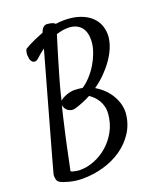

<svg xmlns="http://www.w3.org/2000/svg" viewBox="-172 -850 946 1138"><g transform="rotate(-20 301.0 -281.0)"><path d="M522.5 -91.8Q516.6 -26.4 483.4 25.4Q450.2 77.1 398.9 112.8Q347.7 148.4 283.2 167Q218.8 185.5 150.4 185.5Q125 185.5 103 182.1Q81.1 178.7 63.5 173.8Q45.9 168.9 33.7 164.6Q21.5 160.2 16.6 157.2Q7.8 152.3 2.4 145Q-2.9 137.7 -3.9 124Q-4.9 116.2 -4.9 111.8Q-4.9 107.4 -3.9 102.5Q-2.9 97.7 -0.5 89.4Q2 81.1 5.9 66.4Q7.8 57.6 21 11.2Q34.2 -35.2 52.7 -102.1Q71.3 -168.9 93.3 -247.1Q115.2 -325.2 135.7 -398.4Q156.2 -471.7 172.9 -530.8Q189.5 -589.8 197.3 -618.2Q183.6 -608.4 170.4 -597.7Q157.2 -586.9 143.6 -574.2Q128.9 -560.5 114.7 -564.9Q100.6 -569.3 94.7 -588.9Q92.8 -598.6 91.8 -609.4Q90.8 -618.2 92.3 -629.4Q93.8 -640.6 99.6 -651.4Q131.8 -670.9 162.6 -684.6Q193.4 -698.2 221.7 -709Q227.5 -725.6 234.9 -734.4Q242.2 -743.2 250 -746.1Q257.8 -749 266.6 -748Q275.4 -747.1 285.2 -745.1Q306.6 -740.2 313.5 -731.4Q327.1 -733.4 339.8 -734.4Q352.5 -735.4 366.2 -735.4Q422.9 -735.4 464.8 -720.7Q506.8 -706.1 533.7 -681.2Q560.5 -656.2 572.3 -623Q584 -589.8 581.1 -552.7Q578.1 -520.5 564 -485.8Q549.8 -451.2 526.4 -417.5Q502.9 -383.8 471.7 -352.1Q440.4 -320.3 402.3 -293.9Q432.6 -276.4 456.1 -252.9Q479.5 -229.5 495.1 -202.1Q510.7 -174.8 517.6 -146.5Q524.4 -118.2 522.5 -91.8ZM199.2 -331.1Q197.3 -321.3 194.8 -311.5Q192.4 -301.8 189.5 -291Q201.2 -303.7 229 -314.5Q256.8 -325.2 282.2 -325.2Q295.9 -325.2 308.6 -323.7Q321.3 -322.3 333 -320.3Q360.4 -337.9 385.7 -365.7Q411.1 -393.6 430.2 -425.3Q449.2 -457 461.4 -490.2Q473.6 -523.4 476.6 -551.8Q482.4 -619.1 453.6 -651.9Q424.8 -684.6 372.1 -684.6Q336.9 -684.6 298.8 -671.9Q291 -646.5 279.3 -608.9Q267.6 -571.3 254.4 -526.4Q241.2 -481.4 226.6 -431.6Q211.9 -381.8 199.2 -331.1ZM182.6 -266.6Q168.9 -213.9 155.3 -152.3Q142.6 -99.6 127.9 -29.8Q113.3 40 96.7 119.1Q102.5 124 112.3 126Q122.1 127.9 131.8 129.9Q142.6 131.8 155.3 131.8Q199.2 131.8 244.6 113.8Q290 95.7 328.1 62.5Q366.2 29.3 392.1 -18.1Q418 -65.4 422.9 -124Q424.8 -150.4 419.4 -171.4Q414.1 -192.4 403.8 -209.5Q393.6 -226.6 380.4 -239.7Q367.2 -252.9 352.5 -262.7Q307.6 -238.3 253.9 -221.7Q236.3 -216.8 223.6 -220.2Q210.9 -223.6 202.1 -231Q193.4 -238.3 188.5 -248Q183.6 -257.8 182.6 -266.6Z"/></g></svg>

Font: Satisfy
Style: Regular
Weight: 400
Designer: Font Diner, Inc
Foundry: Font Diner, Inc
Version: Version 1.001